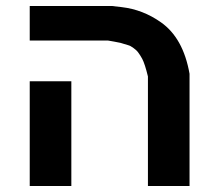

<svg xmlns="http://www.w3.org/2000/svg" viewBox="-20 -620 722 640"><path d="M473.1 -365.2Q462.9 -407.2 454.1 -423.8Q451.7 -428.7 447.5 -435.1Q443.4 -441.4 442.9 -441.9Q436 -453.6 416 -465.8Q414.1 -467.3 407 -469.5Q399.9 -471.7 391.6 -474.1Q383.3 -476.6 381.8 -477.1Q379.4 -478 359.9 -481.4Q340.3 -484.9 339.8 -484.9H79.1V-600.1H352.1Q357.9 -599.6 386.2 -596.2Q456.5 -587.9 516.1 -545.9Q590.8 -493.7 611.8 -374V0H473.1ZM79.1 0V-349.1H217.8V0Z"/></svg>

Font: Miedinger*
Style: Bold
Weight: 700
Version: Version 001.000